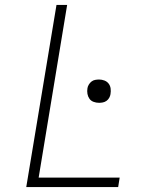

<svg xmlns="http://www.w3.org/2000/svg" viewBox="-20 -755 640 775"><path d="M86 0 208 -735H251L136 -38H463L457 0ZM380 -340Q368 -340 357.5 -344Q347 -348 341 -356.5Q335 -365 333 -376Q331 -387 333 -399Q334 -406 338.5 -413.5Q343 -421 349.5 -426Q356 -431 364 -432.5Q372 -434 380 -434Q391 -434 401.5 -430Q412 -426 418.5 -417.5Q425 -409 426.5 -398Q428 -387 426 -375Q425 -368 421 -360.5Q417 -353 410 -348Q403 -343 395 -341.5Q387 -340 380 -340Z"/></svg>

Font: Iosevka Curly XLtEx
Style: Italic
Weight: 200
Width: 7
Italic angle: -9°
Monospace: yes
Designer: Belleve Invis
Foundry: Belleve Invis
Version: Version 11.1.0; ttfautohint (v1.8.3)